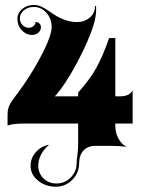

<svg xmlns="http://www.w3.org/2000/svg" viewBox="-20 -575 572 757"><path d="M9.8 -80.1V-121.1Q9.8 -134.8 12 -144.9Q14.2 -155 20.1 -165.6Q26.1 -176.3 32.2 -184.4Q38.3 -192.6 50.9 -209.4Q63.5 -226.1 73.7 -241.2Q117.7 -305.4 150.6 -371Q183.6 -436.5 183.6 -468.8Q183.6 -501.2 163.2 -524.4Q142.8 -547.6 112.8 -547.6Q90.3 -547.6 74.3 -534.4Q58.3 -521.2 58.3 -502.4Q58.3 -487.3 68.7 -476.4Q79.1 -465.6 93.5 -465.6Q104.5 -465.6 112.2 -472.3Q119.9 -479 119.9 -488.5Q128.9 -488.5 135.1 -482.4Q141.4 -476.3 141.4 -467.8Q141.4 -455.1 131.2 -446.2Q121.1 -437.3 106.7 -437.3Q82.8 -437.3 65.7 -455.9Q48.6 -474.6 48.6 -500.7Q48.6 -523.4 67.4 -539.4Q86.2 -555.4 112.8 -555.4Q129.2 -555.4 144.3 -548.3Q159.4 -541.3 177.2 -528.3Q232.9 -488 283.4 -488Q312.7 -488 333.7 -505.5Q354.7 -522.9 354.7 -551L358.6 -551.5Q359.1 -543.2 359.1 -539.1Q359.1 -510.3 349.9 -480Q329.8 -413.3 282.7 -325.8Q235.6 -238.3 196.3 -195.3H288.1V-210Q334 -261 359.5 -307Q385 -353 410.2 -424.8H434.6V-195.3H454.1Q491 -195.3 502.9 -218.8V-87.9H434.6V-78.1Q434.6 -63.5 439 -48Q443.4 -32.5 454.2 -17.5Q465.1 -2.4 480.5 3.9Q448.2 0 418.7 0H357.4Q325.9 0 309 18.7Q292 37.4 292 68.4Q292 106.4 265.1 133.8Q238.3 161.1 200.2 161.1Q158.9 161.1 129.8 137Q100.6 112.8 100.6 78.9Q100.6 48.3 121.2 24.9Q141.8 1.5 171.4 -3.9L172.4 -2.9Q130.9 33 130.9 78.9Q130.9 107.9 151.4 128.2Q171.9 148.4 202.1 148.4Q235.4 148.4 258.8 125Q282.2 101.6 282.2 68.4Q282.2 56.6 285.2 35Q288.1 13.4 288.1 0.5V-87.9H73.2Q32.7 -87.9 9.8 -80.1Z"/></svg>

Font: Agreloy
Style: Medium
Weight: 400
Designer: gluk
Foundry: gluk
Version: Version 0.27